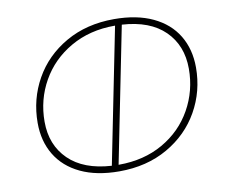

<svg xmlns="http://www.w3.org/2000/svg" viewBox="-78 -800 1060 901"><g transform="rotate(-10 452.0 -350.0)"><path d="M859 -414Q859 -301 805 -205.5Q751 -110 651.5 -53Q552 4 421 4Q313 4 237 -32Q161 -68 121.5 -133.5Q82 -199 82 -286Q82 -399 135.5 -494.5Q189 -590 288.5 -647Q388 -704 519 -704Q627 -704 703.5 -668Q780 -632 819.5 -566.5Q859 -501 859 -414ZM390 -28 519 -673H516Q398 -673 306.5 -620.5Q215 -568 165 -479.5Q115 -391 115 -286Q115 -175 186 -105.5Q257 -36 390 -28ZM825 -414Q825 -525 754.5 -594.5Q684 -664 551 -672L422 -27H424Q543 -27 634 -79Q725 -131 775 -220Q825 -309 825 -414Z"/></g></svg>

Font: Montserrat Alternates ExLight
Style: Italic
Weight: 275
Italic angle: -11.3°
Designer: Julieta Ulanovsky
Foundry: Julieta Ulanovsky
Version: Version 7.200